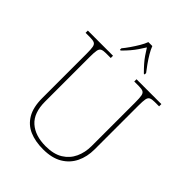

<svg xmlns="http://www.w3.org/2000/svg" viewBox="-262 -1062 1202 1202"><g transform="rotate(45 339.5 -460.5)"><path d="M340 10Q271 10 219.5 -12Q168 -34 139 -83.5Q110 -133 110 -214V-606Q110 -645 106.5 -663.5Q103 -682 91 -688Q79 -694 54 -694H13V-714H236V-694H194Q169 -694 157 -688Q145 -682 141.5 -663.5Q138 -645 138 -606V-210Q138 -110 191.5 -62.5Q245 -15 338 -15Q409 -15 453.5 -42.5Q498 -70 519.5 -116.5Q541 -163 541 -219V-606Q541 -645 537.5 -663.5Q534 -682 522 -688Q510 -694 485 -694H444V-714H664V-694H625Q600 -694 588 -688Q576 -682 572.5 -663.5Q569 -645 569 -606V-218Q569 -153 544 -101.5Q519 -50 468.5 -20Q418 10 340 10ZM240 -784Q256 -803 274 -829Q292 -855 308 -882Q324 -909 332 -931H367Q375 -909 391 -882Q407 -855 425.5 -829Q444 -803 459 -784V-771H452Q427 -796 409.5 -816Q392 -836 378 -856.5Q364 -877 349 -901Q334 -877 320 -856.5Q306 -836 289 -816Q272 -796 247 -771H240Z"/></g></svg>

Font: Noto Rashi Hebrew Thin
Style: Regular
Weight: 250
Version: Version 1.006